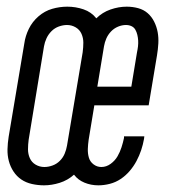

<svg xmlns="http://www.w3.org/2000/svg" viewBox="-20 -548 540 576"><path d="M112 8Q94 8 76 4Q58 0 44 -9.5Q30 -19 20.5 -33.5Q11 -48 6.5 -65Q2 -82 2.5 -100.5Q3 -119 6 -138L53 -418Q56 -440 66.5 -461.5Q77 -483 95.5 -499Q114 -515 136.5 -521.5Q159 -528 182 -528Q207 -528 230.5 -520Q254 -512 269 -493Q287 -511 311.5 -519.5Q336 -528 360 -528Q378 -528 394.5 -523.5Q411 -519 423 -508.5Q435 -498 442.5 -483Q450 -468 453 -451.5Q456 -435 455 -417.5Q454 -400 451 -382L426 -232H263L246 -129Q244 -115 243.5 -101.5Q243 -88 246.5 -75.5Q250 -63 260.5 -55Q271 -47 284 -47Q299 -47 312 -56.5Q325 -66 332.5 -79Q340 -92 344.5 -106Q349 -120 352 -134Q352 -136 352 -137Q352 -138 352 -139H413Q413 -137 412.5 -135Q412 -133 412 -131Q409 -114 403.5 -97.5Q398 -81 389.5 -65Q381 -49 369 -35Q357 -21 342 -11Q327 -1 309.5 3.5Q292 8 275 8Q253 8 233.5 0Q214 -8 202 -24Q183 -7 159 0.5Q135 8 112 8ZM272 -288H374L391 -391Q393 -400 394 -409Q395 -418 394.5 -426.5Q394 -435 392 -443.5Q390 -452 386 -459Q382 -466 374.5 -469.5Q367 -473 358 -473Q346 -473 334 -468Q322 -463 313 -453.5Q304 -444 299 -432.5Q294 -421 292 -409ZM113 -47Q125 -47 137.5 -51.5Q150 -56 159.5 -65.5Q169 -75 174 -87Q179 -99 181 -111L228 -391Q230 -406 230 -420Q230 -434 224.5 -446.5Q219 -459 207 -466Q195 -473 181 -473Q169 -473 156.5 -468.5Q144 -464 134.5 -454.5Q125 -445 119.5 -433Q114 -421 112 -409L66 -129Q64 -114 64 -100Q64 -86 69.5 -73.5Q75 -61 87 -54Q99 -47 113 -47Z"/></svg>

Font: Iosevka SS04 Light Oblique
Style: Regular
Weight: 300
Italic angle: -9°
Monospace: yes
Designer: Belleve Invis
Foundry: Belleve Invis
Version: Version 19.0.0; ttfautohint (v1.8.4)